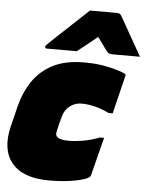

<svg xmlns="http://www.w3.org/2000/svg" viewBox="-58 -867 718 931"><g transform="rotate(5 301.0 -402.0)"><path d="M337 -568Q390 -568 432 -560.5Q474 -553 501.5 -544Q529 -535 536 -531Q542 -528 541 -522Q530 -475 518 -428Q506 -381 495 -334H475Q441 -351 406.5 -359.5Q372 -368 340 -368Q310 -368 285 -349.5Q260 -331 251 -298L239 -253Q235 -237 232 -222Q229 -207 235 -199Q247 -183 294 -183Q326 -183 364 -189.5Q402 -196 444 -212H464Q452 -166 440.5 -120Q429 -74 417 -27Q416 -22 412 -18Q399 -5 344 6Q289 17 215 17Q88 17 34 -49Q-20 -115 9 -231L33 -328Q50 -396 86.5 -450.5Q123 -505 184 -536.5Q245 -568 337 -568ZM342 -821H471Q482 -821 487 -818Q492 -815 497 -806Q506 -791 524.5 -757.5Q543 -724 565 -686Q587 -648 603 -619H469Q451 -619 442 -630Q436 -638 424.5 -653.5Q413 -669 393 -697Q359 -670 337 -652Q315 -634 295 -619H150Q139 -619 141 -628Q142 -633 146 -637Q150 -641 166 -656Q180 -670 204.5 -692.5Q229 -715 255.5 -740Q282 -765 305.5 -787Q329 -809 342 -821Z"/></g></svg>

Font: Recursive Sn Lnr St XBk
Style: Italic
Weight: 1000
Italic angle: -15°
Version: Version 1.079;hotconv 1.0.112;makeotfexe 2.5.65598; ttfautoh